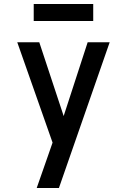

<svg xmlns="http://www.w3.org/2000/svg" viewBox="-20 -733 640 968"><path d="M165 215Q179 175 193 135Q207 95 221 55L245 -14L67 -520H178L301 -148L422 -520H533L277 215ZM150 -627V-713H450V-627Z"/></svg>

Font: Iosevka Custom SmBdEx
Style: Regular
Weight: 600
Width: 7
Monospace: yes
Designer: Belleve Invis
Foundry: Belleve Invis
Version: Version 11.2.4; ttfautohint (v1.8.4)